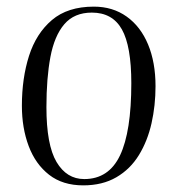

<svg xmlns="http://www.w3.org/2000/svg" viewBox="-20 -545 535 579"><path d="M231 14Q169 14 128 -18Q87 -50 66.5 -104.5Q46 -159 46 -226Q46 -309 67.5 -376.5Q89 -444 136.5 -484.5Q184 -525 263 -525Q320 -525 362 -495Q404 -465 426.5 -411Q449 -357 449 -285Q449 -227 437 -173.5Q425 -120 399 -77.5Q373 -35 331 -10.5Q289 14 231 14ZM234 -5Q308 -5 342 -76.5Q376 -148 376 -294Q376 -406 347.5 -456.5Q319 -507 257 -507Q204 -507 174 -472Q144 -437 132 -373Q120 -309 120 -222Q120 -108 150.5 -56.5Q181 -5 234 -5Z"/></svg>

Font: Literata 72pt Light
Style: Italic
Weight: 300
Italic angle: -2°
Designer: Latin by Veronika Burian and Jose Scaglione. Greek by Irene Vlachou. Cyrillic by Vera Evstafieva
Foundry: TypeTogether
Version: Version 3.002